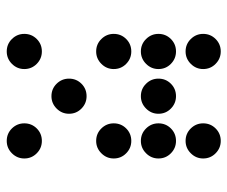

<svg xmlns="http://www.w3.org/2000/svg" viewBox="-74 -636 694 587"><g transform="rotate(-90 273.5 -342.0)"><path d="M190.4 -615.2Q190.4 -592.8 174.8 -577.1Q159.2 -561.5 136.7 -561.5Q114.7 -561.5 98.9 -577.1Q83 -592.8 83 -615.2Q83 -637.2 98.9 -653.1Q114.7 -668.9 136.7 -668.9Q159.2 -668.9 174.8 -653.1Q190.4 -637.2 190.4 -615.2ZM463.9 -615.2Q463.9 -592.8 448.2 -577.1Q432.6 -561.5 410.2 -561.5Q388.2 -561.5 372.3 -577.1Q356.4 -592.8 356.4 -615.2Q356.4 -637.2 372.3 -653.1Q388.2 -668.9 410.2 -668.9Q432.6 -668.9 448.2 -653.1Q463.9 -637.2 463.9 -615.2ZM327.1 -478.5Q327.1 -456.1 311.5 -440.4Q295.9 -424.8 273.4 -424.8Q251.5 -424.8 235.6 -440.4Q219.7 -456.1 219.7 -478.5Q219.7 -500.5 235.6 -516.4Q251.5 -532.2 273.4 -532.2Q295.9 -532.2 311.5 -516.4Q327.1 -500.5 327.1 -478.5ZM190.4 -341.8Q190.4 -319.3 174.8 -303.7Q159.2 -288.1 136.7 -288.1Q114.7 -288.1 98.9 -303.7Q83 -319.3 83 -341.8Q83 -363.8 98.9 -379.6Q114.7 -395.5 136.7 -395.5Q159.2 -395.5 174.8 -379.6Q190.4 -363.8 190.4 -341.8ZM463.9 -341.8Q463.9 -319.3 448.2 -303.7Q432.6 -288.1 410.2 -288.1Q388.2 -288.1 372.3 -303.7Q356.4 -319.3 356.4 -341.8Q356.4 -363.8 372.3 -379.6Q388.2 -395.5 410.2 -395.5Q432.6 -395.5 448.2 -379.6Q463.9 -363.8 463.9 -341.8ZM190.4 -205.1Q190.4 -182.6 174.8 -167Q159.2 -151.4 136.7 -151.4Q114.7 -151.4 98.9 -167Q83 -182.6 83 -205.1Q83 -227.1 98.9 -242.9Q114.7 -258.8 136.7 -258.8Q159.2 -258.8 174.8 -242.9Q190.4 -227.1 190.4 -205.1ZM327.1 -205.1Q327.1 -182.6 311.5 -167Q295.9 -151.4 273.4 -151.4Q251.5 -151.4 235.6 -167Q219.7 -182.6 219.7 -205.1Q219.7 -227.1 235.6 -242.9Q251.5 -258.8 273.4 -258.8Q295.9 -258.8 311.5 -242.9Q327.1 -227.1 327.1 -205.1ZM463.9 -205.1Q463.9 -182.6 448.2 -167Q432.6 -151.4 410.2 -151.4Q388.2 -151.4 372.3 -167Q356.4 -182.6 356.4 -205.1Q356.4 -227.1 372.3 -242.9Q388.2 -258.8 410.2 -258.8Q432.6 -258.8 448.2 -242.9Q463.9 -227.1 463.9 -205.1ZM190.4 -68.4Q190.4 -45.9 174.8 -30.3Q159.2 -14.6 136.7 -14.6Q114.7 -14.6 98.9 -30.3Q83 -45.9 83 -68.4Q83 -90.3 98.9 -106.2Q114.7 -122.1 136.7 -122.1Q159.2 -122.1 174.8 -106.2Q190.4 -90.3 190.4 -68.4ZM463.9 -68.4Q463.9 -45.9 448.2 -30.3Q432.6 -14.6 410.2 -14.6Q388.2 -14.6 372.3 -30.3Q356.4 -45.9 356.4 -68.4Q356.4 -90.3 372.3 -106.2Q388.2 -122.1 410.2 -122.1Q432.6 -122.1 448.2 -106.2Q463.9 -90.3 463.9 -68.4Z"/></g></svg>

Font: DatDot
Style: Regular
Weight: 400
Designer: GGBot
Version: 1.00